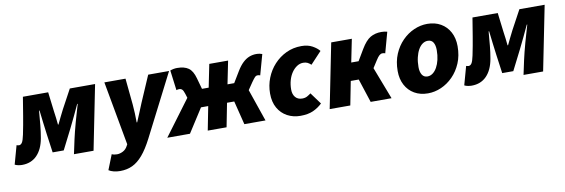

<svg xmlns="http://www.w3.org/2000/svg" viewBox="-82 -895 4314 1467"><g transform="rotate(-10 2075.0 -162.0)"><path d="M26 12Q13 12 -3 9Q-19 6 -30 0L10 -144Q15 -143 19 -141.5Q23 -140 28 -140Q43 -140 53 -155.5Q63 -171 72 -214Q87 -286 98.5 -356.5Q110 -427 122 -500H318L336 -352Q340 -322 343.5 -296Q347 -270 349 -244H353Q366 -270 378 -296Q390 -322 406 -352L486 -500H682L582 0H430L454 -112Q459 -135 467.5 -169Q476 -203 486.5 -241Q497 -279 507.5 -314Q518 -349 525 -374H521Q502 -333 479 -284.5Q456 -236 436 -196L358 -42H272L252 -186Q246 -231 240 -280Q234 -329 229 -374H225Q220 -313 215.5 -264Q211 -215 202 -164Q187 -80 142 -34Q97 12 26 12Z M756 188Q729 188 706 182Q683 176 668 166L714 50Q731 58 754 58Q777 58 800.5 46Q824 34 837 9L844 -4L754 -500H918L938 -296Q941 -266 942.5 -227Q944 -188 944 -156H948Q962 -188 977.5 -226.5Q993 -265 1006 -296L1094 -500H1256L1010 -18Q971 58 932.5 103Q894 148 851.5 168Q809 188 756 188Z M1154 0 1358 -274 1348 -306Q1340 -332 1331 -341Q1322 -350 1308 -350Q1301 -350 1296 -349Q1291 -348 1286 -346L1266 -502Q1293 -512 1320 -512Q1376 -512 1408 -489.5Q1440 -467 1456 -408L1480 -322H1532L1568 -500H1714L1678 -322H1730L1782 -408Q1805 -446 1829.5 -469Q1854 -492 1880 -502Q1906 -512 1934 -512Q1948 -512 1960.5 -509.5Q1973 -507 1980 -504L1936 -346Q1932 -348 1927 -349Q1922 -350 1916 -350Q1904 -350 1894.5 -340Q1885 -330 1868 -306L1830 -250L1916 0H1752L1706 -184H1650L1614 0H1468L1504 -184H1448L1330 0Z M2186 12Q2130 12 2084.5 -12.5Q2039 -37 2012.5 -83.5Q1986 -130 1986 -196Q1986 -259 2008.5 -316Q2031 -373 2071.5 -417Q2112 -461 2166 -486.5Q2220 -512 2284 -512Q2334 -512 2369 -492.5Q2404 -473 2422 -450L2336 -358Q2323 -370 2309.5 -377Q2296 -384 2276 -384Q2250 -384 2227 -369Q2204 -354 2186.5 -328.5Q2169 -303 2159.5 -269.5Q2150 -236 2150 -198Q2150 -161 2169 -138.5Q2188 -116 2222 -116Q2245 -116 2261 -125Q2277 -134 2290 -144L2356 -54Q2325 -24 2285 -6Q2245 12 2186 12Z M2414 0 2514 -500H2674L2638 -322H2695L2746 -408Q2783 -470 2819.5 -491Q2856 -512 2904 -512Q2929 -512 2950 -506L2906 -346Q2902 -348 2897 -349Q2892 -350 2884 -350Q2872 -350 2860.5 -340Q2849 -330 2834 -306L2798 -250L2894 0H2732L2672 -184H2610L2574 0Z M3176 12Q3116 12 3071 -14Q3026 -40 3001 -87Q2976 -134 2976 -196Q2976 -269 3000.5 -327Q3025 -385 3066 -426.5Q3107 -468 3157.5 -490Q3208 -512 3260 -512Q3320 -512 3365 -486Q3410 -460 3435 -413Q3460 -366 3460 -304Q3460 -231 3435.5 -173Q3411 -115 3370 -73.5Q3329 -32 3278.5 -10Q3228 12 3176 12ZM3194 -116Q3216 -116 3235 -130Q3254 -144 3268 -169Q3282 -194 3290 -228Q3298 -262 3298 -302Q3298 -340 3284.5 -362Q3271 -384 3242 -384Q3220 -384 3201 -370.5Q3182 -357 3168 -332Q3154 -307 3146 -273Q3138 -239 3138 -198Q3138 -161 3152 -138.5Q3166 -116 3194 -116Z M3514 12Q3501 12 3485 9Q3469 6 3458 0L3498 -144Q3503 -143 3507 -141.5Q3511 -140 3516 -140Q3531 -140 3541 -155.5Q3551 -171 3560 -214Q3575 -286 3586.5 -356.5Q3598 -427 3610 -500H3806L3824 -352Q3828 -322 3831.5 -296Q3835 -270 3837 -244H3841Q3854 -270 3866 -296Q3878 -322 3894 -352L3974 -500H4170L4070 0H3918L3942 -112Q3947 -135 3955.5 -169Q3964 -203 3974.5 -241Q3985 -279 3995.5 -314Q4006 -349 4013 -374H4009Q3990 -333 3967 -284.5Q3944 -236 3924 -196L3846 -42H3760L3740 -186Q3734 -231 3728 -280Q3722 -329 3717 -374H3713Q3708 -313 3703.5 -264Q3699 -215 3690 -164Q3675 -80 3630 -34Q3585 12 3514 12Z"/></g></svg>

Font: Source Sans 3 Black
Style: Italic
Weight: 900
Italic angle: -11°
Designer: Paul D. Hunt
Foundry: Adobe
Version: Version 3.052;hotconv 1.1.0;makeotfexe 2.6.0